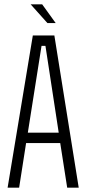

<svg xmlns="http://www.w3.org/2000/svg" viewBox="-20 -863 397 883"><path d="M121 -843 198 -757H236L174 -843ZM131 -700 15 0H68L100 -205H257L289 0H342L230 -700ZM108 -253 171 -652H189L250 -253Z"/></svg>

Font: Modon Arabic
Style: Regular
Weight: 400
Designer: Ahmedzaza
Foundry: Ahmedzaza
Version: Version 2.010